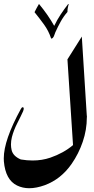

<svg xmlns="http://www.w3.org/2000/svg" viewBox="-20 -972 486 991"><path d="M328.1 -665.5 402.3 -783.2 426.8 -393.1Q427.7 -384.3 427.7 -379.4L428.7 -368.2L428.2 -366.2Q428.2 -302.2 407.2 -240.5Q386.2 -178.7 349.6 -126Q294.4 -46.9 210.9 -16.1Q167.5 -0.5 130.9 -0.5Q96.7 -0.5 67.9 -14.6Q8.3 -43.5 0 -139.2Q-0.5 -147 -0.5 -154.8Q-0.5 -248.5 87.4 -409.2Q92.3 -418.5 96.7 -418.5Q98.1 -418.5 99.6 -418Q102.5 -416.5 102.5 -411.6Q102.5 -406.2 99.1 -397.5Q87.4 -371.6 69.1 -335.9Q50.8 -300.3 41.5 -264.6Q36.6 -244.6 36.6 -226.1Q36.6 -211.4 40 -197.3Q47.4 -166 87.4 -148.9Q119.1 -143.6 148.4 -143.6Q196.8 -143.6 239.7 -158.2Q308.6 -182.1 356.9 -223.1ZM334.5 -951.2Q328.1 -929.7 328.1 -910.2Q307.6 -886.7 293 -860.1Q278.3 -833.5 265.6 -805.2Q262.2 -797.9 260 -790Q257.8 -782.2 252 -775.9Q250.5 -774.4 247.6 -773.4Q246.1 -772.9 245.1 -772.9Q243.7 -772.9 243.7 -773.9Q231 -812.5 207.5 -845Q184.1 -877.4 158.2 -909.2Q163.1 -919.4 168.9 -929.9Q174.8 -940.4 181.2 -951.7Q229 -894 259.8 -838.4Q274.4 -869.1 292.7 -896.7Q311 -924.3 331.5 -950.7Q331.5 -951.2 333 -951.2Q333.5 -951.2 334.5 -951.2Z"/></svg>

Font: Aref Ruqaa
Style: Regular
Weight: 400
Designer: Abdullah Aref
Version: Version 1.002